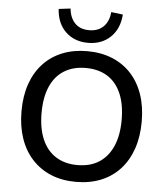

<svg xmlns="http://www.w3.org/2000/svg" viewBox="-62 -995 918 1058"><g transform="rotate(5 397.5 -465.5)"><path d="M397 9Q321 9 260 -16Q199 -41 155 -88.5Q111 -136 88 -203Q65 -270 65 -353Q65 -437 88 -503.5Q111 -570 154.5 -617Q198 -664 259.5 -689Q321 -714 397 -714Q474 -714 535.5 -689Q597 -664 640.5 -617Q684 -570 707 -503.5Q730 -437 730 -354Q730 -270 707 -203Q684 -136 640.5 -88.5Q597 -41 535.5 -16Q474 9 397 9ZM397 -84Q468 -84 517 -115.5Q566 -147 592.5 -207Q619 -267 619 -353Q619 -439 593 -499Q567 -559 517.5 -590Q468 -621 397 -621Q328 -621 278 -590Q228 -559 202 -499Q176 -439 176 -353Q176 -268 202 -207.5Q228 -147 278 -115.5Q328 -84 397 -84ZM397 -760Q322 -760 273.5 -806Q225 -852 220 -932L285 -940Q290 -889 318.5 -859.5Q347 -830 397 -830Q447 -830 476.5 -859.5Q506 -889 510 -940L575 -932Q569 -852 520.5 -806Q472 -760 397 -760Z"/></g></svg>

Font: NunitoSans_10ptSemiBold
Style: Regular
Weight: 600
Designer: Vernon Adams
Foundry: Vernon Adams
Version: Version 3.101;gftools[0.9.27]